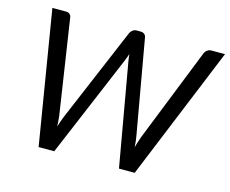

<svg xmlns="http://www.w3.org/2000/svg" viewBox="-100 -857 1193 997"><g transform="rotate(15 496.0 -358.0)"><path d="M64.5 -716.5H137.5Q150 -716.5 157.5 -710.2Q165 -704 166.5 -694L243.5 -187Q244.5 -180 245.2 -170Q246 -160 247 -150.5Q247.5 -139.5 248 -128Q253 -144 258.2 -159Q263.5 -174 269 -187L483.5 -694Q487.5 -702.5 496.5 -709.5Q505.5 -716.5 517.5 -716.5H539Q551.5 -716.5 559 -710.2Q566.5 -704 568.5 -694L658 -187Q660.5 -174 662 -159.5Q663.5 -145 664.5 -129Q669.5 -145 673.8 -159.5Q678 -174 683 -187L884.5 -694Q888 -702.5 897.8 -709.5Q907.5 -716.5 919.5 -716.5H992.5L699 0H614.5L517.5 -551.5Q516 -559.5 514.8 -569Q513.5 -578.5 512.5 -588.5Q509 -578.5 505.8 -569Q502.5 -559.5 499 -551.5L266.5 0H182.5Z"/></g></svg>

Font: Lato TR
Style: Italic
Weight: 400
Italic angle: -12°
Designer: Lukasz Dziedzic
Foundry: tyPoland Lukasz Dziedzic
Version: Version 1.104 2013